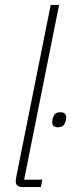

<svg xmlns="http://www.w3.org/2000/svg" viewBox="-20 -760 289 780"><path d="M73 0Q44 0 44 -23Q44 -32 47 -46L186 -740H220L78 -30H152L146 0ZM215 -243Q203 -243 197.5 -249Q192 -255 192 -263Q192 -272 195 -281Q199 -293 205.5 -298.5Q212 -304 226 -304Q238 -304 243.5 -298Q249 -292 249 -284Q249 -275 246 -266Q242 -254 235.5 -248.5Q229 -243 215 -243Z"/></svg>

Font: IBM Plex Sans Condensed ExtraLight
Style: Italic
Weight: 200
Width: 3
Italic angle: -11°
Designer: Mike Abbink, Paul van der Laan, Pieter van Rosmalen
Foundry: Bold Monday
Version: Version 1.3